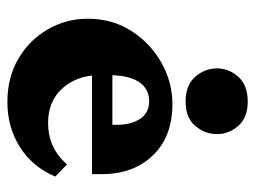

<svg xmlns="http://www.w3.org/2000/svg" viewBox="-106 -583 697 525"><g transform="rotate(90 242.5 -320.5)"><path d="M258.8 7.8Q191.4 7.8 140.1 -22.5Q88.9 -52.7 60.1 -103Q31.2 -153.3 31.2 -211.9Q31.2 -279.3 64.5 -331.1Q97.7 -382.8 150.9 -413.1Q204.1 -443.4 264.6 -443.4Q353.5 -443.4 404.8 -390.1Q456.1 -336.9 456.1 -251V-223.6H172.9V-279.3H339.8L321.3 -249V-291Q321.3 -331.1 304.7 -355.5Q288.1 -379.9 256.8 -379.9Q235.4 -379.9 219.2 -368.2Q203.1 -356.4 194.3 -332Q185.5 -307.6 185.5 -269.5V-244.1Q185.5 -183.6 220.7 -143.6Q255.9 -103.5 316.4 -103.5Q349.6 -103.5 377.4 -115.7Q405.3 -127.9 429.7 -155.3L462.9 -123Q435.5 -59.6 381.3 -25.9Q327.1 7.8 258.8 7.8ZM257.8 -479.5Q212.9 -479.5 189.9 -505.9Q167 -532.2 167 -565.4Q167 -597.7 189.9 -623.5Q212.9 -649.4 257.8 -649.4Q301.8 -649.4 324.2 -623.5Q346.7 -597.7 346.7 -565.4Q346.7 -532.2 324.2 -505.9Q301.8 -479.5 257.8 -479.5Z"/></g></svg>

Font: Crimson Pro Black
Style: Regular
Weight: 900
Designer: Jacques Le Bailly
Foundry: Baron von Fonthausen
Version: Version 1.003